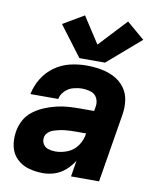

<svg xmlns="http://www.w3.org/2000/svg" viewBox="-87 -848 751 923"><g transform="rotate(10 288.0 -386.5)"><path d="M186 8Q215 8 243.5 -1.5Q272 -11 295.5 -32Q319 -53 335 -79L322 0H459L514 -335Q520 -371 515 -406Q510 -441 489.5 -468Q469 -495 438.5 -510.5Q408 -526 373.5 -532Q339 -538 302 -538Q263 -538 223 -528.5Q183 -519 148 -494Q113 -469 91 -432.5Q69 -396 61 -356H197Q201 -378 218.5 -395.5Q236 -413 258.5 -419Q281 -425 302 -425Q324 -425 344.5 -418.5Q365 -412 374.5 -393.5Q384 -375 381 -353L377 -329H309Q280 -329 251 -327Q222 -325 193 -318Q164 -311 135.5 -299Q107 -287 82 -268Q57 -249 42.5 -221.5Q28 -194 24 -165Q18 -129 25.5 -94Q33 -59 57.5 -35Q82 -11 116 -1.5Q150 8 186 8ZM227 -105Q209 -105 192.5 -110Q176 -115 167 -129.5Q158 -144 161 -162Q163 -176 174.5 -186.5Q186 -197 199.5 -201.5Q213 -206 226.5 -209Q240 -212 254 -213.5Q268 -215 281.5 -215.5Q295 -216 309 -216H358L357 -213Q353 -183 334.5 -156Q316 -129 286 -117Q256 -105 227 -105ZM388 -567 550 -707 463 -781 337 -646 254 -774 152 -714 263 -567Z"/></g></svg>

Font: Iosevka Sparkle XBdObl
Style: Regular
Weight: 800
Italic angle: -9°
Designer: Belleve Invis
Foundry: Belleve Invis
Version: Version 4.5.0; ttfautohint (v1.8.3)